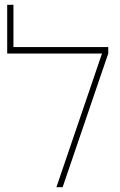

<svg xmlns="http://www.w3.org/2000/svg" viewBox="-20 -780 501 800"><path d="M215 0 405 -557H10V-760H36V-584H431V-557L241 0Z"/></svg>

Font: Noto Sans Hebrew ExtraCondensed Thin
Style: Regular
Weight: 100
Width: 2
Designer: Monotype Design Team
Foundry: Monotype Imaging Inc.
Version: Version 2.004; ttfautohint (v1.8.4.7-5d5b)